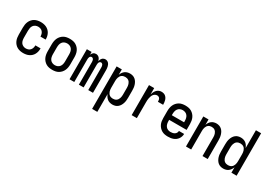

<svg xmlns="http://www.w3.org/2000/svg" viewBox="3 -1699 3994 2877"><g transform="rotate(30 2000.0 -260.0)"><path d="M247 8Q220 8 193.5 2.5Q167 -3 143.5 -16Q120 -29 102 -49.5Q84 -70 73 -95Q62 -120 58 -146.5Q54 -173 54 -200V-320Q54 -347 58 -373.5Q62 -400 73 -425Q84 -450 102 -470.5Q120 -491 143.5 -504Q167 -517 193.5 -522.5Q220 -528 247 -528Q272 -528 297 -523.5Q322 -519 345 -508Q368 -497 386.5 -479.5Q405 -462 417 -439.5Q429 -417 434.5 -392.5Q440 -368 440 -342V-336H350V-340Q350 -361 343.5 -381.5Q337 -402 323 -418Q309 -434 288.5 -441Q268 -448 247 -448Q224 -448 202 -438Q180 -428 166.5 -409Q153 -390 148.5 -366.5Q144 -343 144 -320V-200Q144 -177 148.5 -153.5Q153 -130 166.5 -111Q180 -92 202 -82Q224 -72 247 -72Q268 -72 288.5 -79Q309 -86 323 -102Q337 -118 343.5 -138.5Q350 -159 350 -180V-184H440V-178Q440 -152 434.5 -127.5Q429 -103 417 -80.5Q405 -58 386.5 -40.5Q368 -23 345 -12Q322 -1 297 3.5Q272 8 247 8Z M750 8Q723 8 696 3Q669 -2 645.5 -15.5Q622 -29 603.5 -49.5Q585 -70 574 -94.5Q563 -119 558.5 -146Q554 -173 554 -200V-320Q554 -347 558.5 -374Q563 -401 574 -425.5Q585 -450 603.5 -470.5Q622 -491 645.5 -504.5Q669 -518 696 -523Q723 -528 750 -528Q777 -528 804 -523Q831 -518 854.5 -504.5Q878 -491 896.5 -470.5Q915 -450 926 -425.5Q937 -401 941.5 -374Q946 -347 946 -320V-200Q946 -173 941.5 -146Q937 -119 926 -94.5Q915 -70 896.5 -49.5Q878 -29 854.5 -15.5Q831 -2 804 3Q777 8 750 8ZM750 -72Q774 -72 796 -81.5Q818 -91 832 -110Q846 -129 851 -152.5Q856 -176 856 -200V-320Q856 -344 851 -367.5Q846 -391 832 -410Q818 -429 796 -438.5Q774 -448 750 -448Q726 -448 704 -438.5Q682 -429 668 -410Q654 -391 649 -367.5Q644 -344 644 -320V-200Q644 -176 649 -152.5Q654 -129 668 -110Q682 -91 704 -81.5Q726 -72 750 -72Z M1047 0V-520H1129V-472Q1133 -483 1140 -493.5Q1147 -504 1156.5 -512Q1166 -520 1178 -524Q1190 -528 1203 -528Q1218 -528 1232.5 -522Q1247 -516 1257.5 -505Q1268 -494 1274.5 -480Q1281 -466 1285 -451Q1288 -466 1294.5 -480Q1301 -494 1311 -505Q1321 -516 1335.5 -522Q1350 -528 1365 -528Q1380 -528 1394.5 -522Q1409 -516 1419.5 -505Q1430 -494 1436.5 -480Q1443 -466 1446.5 -451Q1450 -436 1451.5 -420.5Q1453 -405 1453 -390V0H1371V-390Q1371 -401 1369.5 -411.5Q1368 -422 1363.5 -432Q1359 -442 1350.5 -448.5Q1342 -455 1331 -455Q1320 -455 1311.5 -448.5Q1303 -442 1298.5 -432Q1294 -422 1292.5 -411.5Q1291 -401 1291 -390V0H1209V-390Q1209 -401 1207.5 -411.5Q1206 -422 1201.5 -432Q1197 -442 1188.5 -448.5Q1180 -455 1169 -455Q1158 -455 1149.5 -448.5Q1141 -442 1136.5 -432Q1132 -422 1130.5 -411.5Q1129 -401 1129 -390V0Z M1562 215V-520H1652V-426Q1660 -448 1673 -467.5Q1686 -487 1704 -501Q1722 -515 1745 -521.5Q1768 -528 1791 -528Q1816 -528 1839.5 -521Q1863 -514 1882 -498Q1901 -482 1913.5 -461Q1926 -440 1933.5 -416.5Q1941 -393 1943.5 -368.5Q1946 -344 1946 -320V-200Q1946 -176 1943.5 -151.5Q1941 -127 1933.5 -103.5Q1926 -80 1913.5 -59Q1901 -38 1882 -22Q1863 -6 1839.5 1Q1816 8 1791 8Q1768 8 1745 1.5Q1722 -5 1704 -19Q1686 -33 1673 -52.5Q1660 -72 1652 -94V215ZM1754 -72Q1769 -72 1784.5 -76Q1800 -80 1812.5 -89Q1825 -98 1833.5 -111Q1842 -124 1847 -139Q1852 -154 1854 -169.5Q1856 -185 1856 -200V-320Q1856 -335 1854 -350.5Q1852 -366 1847 -381Q1842 -396 1833.5 -409Q1825 -422 1812.5 -431Q1800 -440 1784.5 -444Q1769 -448 1754 -448Q1739 -448 1723.5 -444Q1708 -440 1695.5 -431Q1683 -422 1674.5 -409Q1666 -396 1661 -381Q1656 -366 1654 -350.5Q1652 -335 1652 -320V-200Q1652 -185 1654 -169.5Q1656 -154 1661 -139Q1666 -124 1674.5 -111Q1683 -98 1695.5 -89Q1708 -80 1723.5 -76Q1739 -72 1754 -72Z M2122 0V-520H2212V-410Q2218 -432 2228 -453Q2238 -474 2253.5 -491.5Q2269 -509 2290.5 -518.5Q2312 -528 2336 -528Q2354 -528 2372.5 -523Q2391 -518 2405.5 -506Q2420 -494 2429.5 -478Q2439 -462 2444 -444Q2449 -426 2451 -407.5Q2453 -389 2453 -370H2363Q2363 -384 2361 -397.5Q2359 -411 2352.5 -423Q2346 -435 2333.5 -441.5Q2321 -448 2307 -448Q2289 -448 2272.5 -439Q2256 -430 2245 -415.5Q2234 -401 2228 -383.5Q2222 -366 2218 -348Q2214 -330 2213 -312Q2212 -294 2212 -276V0Z M2750 8Q2723 8 2696 3Q2669 -2 2645.5 -15.5Q2622 -29 2603.5 -49.5Q2585 -70 2573.5 -94.5Q2562 -119 2558 -146Q2554 -173 2554 -200V-320Q2554 -347 2558.5 -374Q2563 -401 2574 -425.5Q2585 -450 2603.5 -470.5Q2622 -491 2645.5 -504.5Q2669 -518 2696 -523Q2723 -528 2750 -528Q2777 -528 2804 -523Q2831 -518 2854.5 -504.5Q2878 -491 2896.5 -470.5Q2915 -450 2926 -425.5Q2937 -401 2941.5 -374Q2946 -347 2946 -320V-220H2644V-200Q2644 -176 2649 -153Q2654 -130 2668 -110.5Q2682 -91 2704 -81.5Q2726 -72 2750 -72Q2768 -72 2786 -75.5Q2804 -79 2819.5 -88.5Q2835 -98 2844.5 -114Q2854 -130 2854 -149H2944Q2944 -125 2936.5 -102.5Q2929 -80 2915.5 -61Q2902 -42 2883 -28Q2864 -14 2842 -6Q2820 2 2796.5 5Q2773 8 2750 8ZM2644 -300H2856V-320Q2856 -344 2851 -367.5Q2846 -391 2832 -410Q2818 -429 2796 -438.5Q2774 -448 2750 -448Q2726 -448 2704 -438.5Q2682 -429 2668 -410Q2654 -391 2649 -367.5Q2644 -344 2644 -320Z M3062 0V-520H3152V-427Q3159 -448 3171.5 -467.5Q3184 -487 3202 -501Q3220 -515 3242 -521.5Q3264 -528 3287 -528Q3311 -528 3334.5 -520.5Q3358 -513 3376.5 -497Q3395 -481 3407 -460Q3419 -439 3426 -415.5Q3433 -392 3435.5 -368Q3438 -344 3438 -320V0H3348V-320Q3348 -335 3346.5 -350.5Q3345 -366 3340 -380.5Q3335 -395 3327 -408Q3319 -421 3307 -430.5Q3295 -440 3280 -444Q3265 -448 3250 -448Q3235 -448 3220 -444Q3205 -440 3193 -430.5Q3181 -421 3173 -408Q3165 -395 3160 -380.5Q3155 -366 3153.5 -350.5Q3152 -335 3152 -320V0Z M3709 8Q3684 8 3660.5 1Q3637 -6 3618 -22Q3599 -38 3586.5 -59Q3574 -80 3566.5 -103.5Q3559 -127 3556.5 -151.5Q3554 -176 3554 -200V-320Q3554 -344 3556.5 -368.5Q3559 -393 3566.5 -416.5Q3574 -440 3586.5 -461Q3599 -482 3618 -498Q3637 -514 3660.5 -521Q3684 -528 3709 -528Q3732 -528 3755 -521.5Q3778 -515 3796 -501Q3814 -487 3827 -467.5Q3840 -448 3848 -426V-735H3938V0H3848V-94Q3840 -72 3827 -52.5Q3814 -33 3796 -19Q3778 -5 3755 1.5Q3732 8 3709 8ZM3746 -72Q3761 -72 3776.5 -76Q3792 -80 3804.5 -89Q3817 -98 3825.5 -111Q3834 -124 3839 -139Q3844 -154 3846 -169.5Q3848 -185 3848 -200V-320Q3848 -335 3846 -350.5Q3844 -366 3839 -381Q3834 -396 3825.5 -409Q3817 -422 3804.5 -431Q3792 -440 3776.5 -444Q3761 -448 3746 -448Q3731 -448 3715.5 -444Q3700 -440 3687.5 -431Q3675 -422 3666.5 -409Q3658 -396 3653 -381Q3648 -366 3646 -350.5Q3644 -335 3644 -320V-200Q3644 -185 3646 -169.5Q3648 -154 3653 -139Q3658 -124 3666.5 -111Q3675 -98 3687.5 -89Q3700 -80 3715.5 -76Q3731 -72 3746 -72Z"/></g></svg>

Font: Iosevka Fixed Medium
Style: Regular
Weight: 500
Monospace: yes
Designer: Belleve Invis
Foundry: Belleve Invis
Version: Version 32.3.0